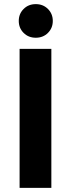

<svg xmlns="http://www.w3.org/2000/svg" viewBox="-20 -911 344 931"><path d="M153.5 -891Q189 -891 212.5 -867.5Q236 -844 236 -809.5Q236 -775 212.5 -751.5Q189 -728 153.5 -728Q118 -728 94.5 -751.5Q71 -775 71 -809.5Q71 -844 94.5 -867.5Q118 -891 153.5 -891ZM229 0H75V-674H229Z"/></svg>

Font: Hind Mysuru
Style: Bold
Weight: 700
Designer: Manushi Parikh, Hitesh Malaviya
Foundry: Indian Type Foundry
Version: Version 0.703;PS 1.0;hotconv 1.0.86;makeotf.lib2.5.63406